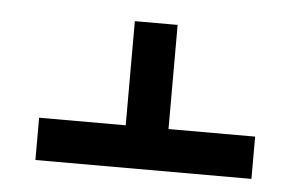

<svg xmlns="http://www.w3.org/2000/svg" viewBox="-33 -647 580 371"><g transform="rotate(5 257.0 -461.0)"><path d="M298 -401H466V-319H47V-401H215V-603H298Z"/></g></svg>

Font: Noto Sans Hebrew Condensed Medium
Style: Regular
Weight: 500
Width: 3
Designer: Monotype Design Team
Foundry: Monotype Imaging Inc.
Version: Version 2.004; ttfautohint (v1.8.4.7-5d5b)